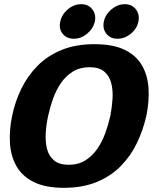

<svg xmlns="http://www.w3.org/2000/svg" viewBox="-20 -887 730 917"><path d="M285 10Q196 10 140.5 -18Q85 -46 58 -94.5Q31 -143 27.5 -205Q24 -267 38 -334Q52 -402 82 -463.5Q112 -525 159.5 -573Q207 -621 274.5 -648.5Q342 -676 431 -676Q521 -676 576.5 -648.5Q632 -621 659 -573Q686 -525 689.5 -463.5Q693 -402 679 -334Q664 -267 634.5 -205Q605 -143 557.5 -94.5Q510 -46 442.5 -18Q375 10 285 10ZM308 -100Q354 -100 387.5 -121Q421 -142 444.5 -176Q468 -210 483 -251.5Q498 -293 507 -334Q515 -375 517.5 -416Q520 -457 511 -491Q502 -525 477.5 -545.5Q453 -566 408 -566Q362 -566 328.5 -545.5Q295 -525 271.5 -491Q248 -457 233.5 -416Q219 -375 210 -334Q201 -293 198.5 -251.5Q196 -210 204.5 -176Q213 -142 238 -121Q263 -100 308 -100ZM333 -702Q298 -702 279 -726Q260 -750 268 -784Q275 -818 304 -842.5Q333 -867 368 -867Q402 -867 421 -842.5Q440 -818 433 -784Q425 -750 396 -726Q367 -702 333 -702ZM541 -702Q507 -702 488 -726Q469 -750 476 -784Q483 -818 512.5 -842.5Q542 -867 576 -867Q610 -867 629 -842.5Q648 -818 641 -784Q634 -750 605 -726Q576 -702 541 -702Z"/></svg>

Font: Epunda Sans ExtraBold
Style: Italic
Weight: 800
Italic angle: -12.0243°
Designer: Simon Atzbach
Foundry: typofactur
Version: Version 2.204; ttfautohint (v1.8.4.7-5d5b)